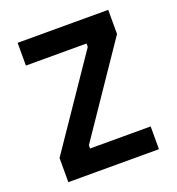

<svg xmlns="http://www.w3.org/2000/svg" viewBox="-127 -794 824 896"><g transform="rotate(-20 285.0 -346.0)"><path d="M60 -579V-692H510V-572L209 -129V-113H510V0H60V-120L361 -562V-579Z"/></g></svg>

Font: TitilliumText22L Rg
Style: Bold
Weight: 700
Designer: Campivisivi
Foundry: Campivisivi
Version: 1.000